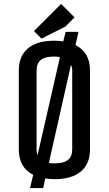

<svg xmlns="http://www.w3.org/2000/svg" viewBox="-20 -891 550 971"><path d="M253.9 -605Q207.5 -605 186.3 -587.6Q165 -570.3 165 -535.2V-134.8Q165 -119.1 169.9 -106L283.2 -602.1Q270 -605 253.9 -605ZM345.2 -134.8V-535.2Q345.2 -550.3 338.9 -563L227.1 -66.9Q234.9 -64.9 255.9 -64.9Q302.2 -64.9 323.7 -82.3Q345.2 -99.6 345.2 -134.8ZM255.9 15.1Q230.5 15.1 209 11.2L198.2 60.1H131.8L147.9 -6.8Q75.2 -43.9 75.2 -134.8V-535.2Q75.2 -607.4 121.1 -646.2Q167 -685.1 253.9 -685.1Q279.8 -685.1 299.8 -681.2L312 -730H377L361.8 -663.1Q435.1 -626 435.1 -535.2V-134.8Q435.1 -62.5 388.9 -23.7Q342.8 15.1 255.9 15.1ZM356.9 -803.2 311 -756.8 189.9 -695.8 151.9 -733.9 289.1 -871.1Z"/></svg>

Font: Unica One
Style: Bold
Weight: 400
Designer: Eduardo Rodriguez Tunni
Foundry: Eduardo Rodriguez Tunni
Version: Version 1.001